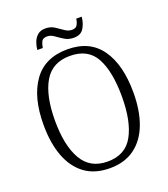

<svg xmlns="http://www.w3.org/2000/svg" viewBox="-158 -995 979 1117"><g transform="rotate(-20 331.0 -436.5)"><path d="M331 10Q237 10 175.5 -35.5Q114 -81 83 -163.5Q52 -246 52 -359Q52 -529 122 -627Q192 -725 332 -725Q470 -725 539 -627.5Q608 -530 608 -358Q608 -246 577 -163.5Q546 -81 484 -35.5Q422 10 331 10ZM331 -31Q441 -31 489 -118Q537 -205 537 -358Q537 -513 491 -598.5Q445 -684 332 -684Q223 -684 173 -598.5Q123 -513 123 -358Q123 -205 173 -118Q223 -31 331 -31ZM392 -775Q360 -775 335.5 -790Q311 -805 290 -820.5Q269 -836 247 -836Q220 -836 212 -819Q204 -802 201 -781H167Q169 -805 178 -828.5Q187 -852 205 -867.5Q223 -883 253 -883Q285 -883 309 -867.5Q333 -852 354 -837Q375 -822 397 -822Q422 -822 431 -838.5Q440 -855 442 -875H476Q473 -837 454.5 -806Q436 -775 392 -775Z"/></g></svg>

Font: Noto Serif SemiCondensed Light
Style: Regular
Weight: 300
Width: 4
Designer: Monotype Design Team
Foundry: Monotype Imaging Inc.
Version: Version 2.013